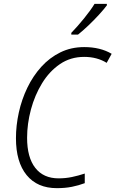

<svg xmlns="http://www.w3.org/2000/svg" viewBox="-20 -969 601 999"><path d="M276 10Q174 10 118.5 -58Q63 -126 63 -250Q63 -316 78 -384Q93 -452 122.5 -513Q152 -574 195 -621.5Q238 -669 294 -696.5Q350 -724 418 -724Q502 -724 561 -689L535 -642Q485 -673 418 -673Q347 -673 292 -635.5Q237 -598 199 -536Q161 -474 141 -399.5Q121 -325 121 -252Q121 -150 163.5 -95.5Q206 -41 285 -41Q321 -41 354.5 -48Q388 -55 421 -66V-16Q389 -4 354 3Q319 10 276 10ZM351 -798Q383 -831 417.5 -873.5Q452 -916 472 -949H536V-941Q521 -921 495 -892.5Q469 -864 439.5 -836Q410 -808 386 -789H351Z"/></svg>

Font: Noto Sans SemiCondensed Light
Style: Italic
Weight: 300
Width: 4
Italic angle: -12°
Designer: Monotype Design Team
Foundry: Monotype Imaging Inc.
Version: Version 2.013; ttfautohint (v1.8.4.7-5d5b)